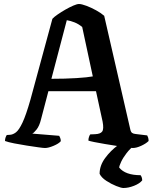

<svg xmlns="http://www.w3.org/2000/svg" viewBox="-20 -740 767 960"><path d="M205 0Q197 0 172 -3.5Q147 -7 114.5 -12Q82 -17 51.5 -23Q21 -29 5 -35Q5 -45 8 -53Q11 -61 14 -65L30 -66Q45 -67 60 -78.5Q75 -90 92.5 -127Q110 -164 132 -241L242 -646Q250 -655 268 -667.5Q286 -680 307 -692Q328 -704 346.5 -712Q365 -720 375 -720Q388 -720 412 -711Q436 -702 460.5 -688.5Q485 -675 501 -661L631 -95Q634 -80 640.5 -75.5Q647 -71 658 -70L716 -63Q718 -60 720.5 -52.5Q723 -45 723 -35Q710 -22 686 -11Q662 0 644 0Q637 0 615 -3Q593 -6 563.5 -10.5Q534 -15 504.5 -20Q475 -25 452.5 -29.5Q430 -34 422 -37Q422 -47 425 -55.5Q428 -64 431 -68L455 -69Q482 -70 491 -82.5Q500 -95 493 -132L460 -284H222L185 -143Q177 -110 162.5 -92Q148 -74 141 -72L276 -61Q278 -58 281 -50.5Q284 -43 284 -34Q274 -22 248 -11Q222 0 205 0ZM237 -346Q306 -346 362 -349.5Q418 -353 444 -358L391 -605Q373 -620 353 -628Q333 -636 314 -639ZM597 200Q586 200 561 190Q536 180 511.5 164Q487 148 478 129Q478 88 505.5 50.5Q533 13 570 -14L656 -16Q631 2 613 25.5Q595 49 585.5 69.5Q576 90 576 98Q607 136 683 136Q691 147 691 162Q678 178 650 189Q622 200 597 200Z"/></svg>

Font: Texturina 72pt
Style: Bold
Weight: 700
Designer: Guillermo Torres Carreño
Foundry: Omnibus-Type
Version: Version 1.002; ttfautohint (v1.8.3)